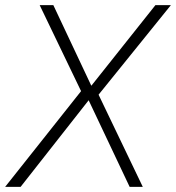

<svg xmlns="http://www.w3.org/2000/svg" viewBox="-27 -725 683 745"><path d="M-7 0 296 -382 294 -358 127 -705H180L327 -393H328L576 -705H636L351 -352L350 -369L527 0H476L317 -336L53 0Z"/></svg>

Font: Nunito Sans 7pt SemiCondensed ExtraLight
Style: Italic
Weight: 250
Width: 4
Italic angle: -9°
Designer: Vernon Adams
Foundry: Vernon Adams
Version: Version 3.101;gftools[0.9.27]